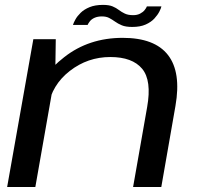

<svg xmlns="http://www.w3.org/2000/svg" viewBox="-20 -746 808 766"><path d="M8.5 0H121L200.5 -452L202.5 -589.5H113ZM511 0H623.5L680 -323.5Q703.5 -458 650.2 -526.5Q597 -595 469.5 -595Q334.5 -595 236.5 -518.2Q138.5 -441.5 124.5 -362L172 -320.5Q187 -407.5 258.5 -463Q330 -518.5 420 -518.5Q508 -518.5 547 -471.8Q586 -425 567 -318.5ZM507.5 -638.5Q539.5 -638.5 561.2 -648.2Q583 -658 596 -672.2Q609 -686.5 615.8 -699.8Q622.5 -713 624 -720.5H566Q564 -714.5 557.2 -706Q550.5 -697.5 538.8 -691.5Q527 -685.5 511.5 -685.5Q491 -685.5 478 -691.8Q465 -698 454.2 -706.2Q443.5 -714.5 429.2 -720.5Q415 -726.5 391 -726.5Q359.5 -726.5 337.5 -717.5Q315.5 -708.5 301.8 -695Q288 -681.5 280.8 -668.2Q273.5 -655 271 -646.5H329.5Q332 -652.5 338.5 -661Q345 -669.5 357.2 -675Q369.5 -680.5 386.5 -680.5Q404 -680.5 415.8 -674.2Q427.5 -668 439 -659.8Q450.5 -651.5 466 -645Q481.5 -638.5 507.5 -638.5Z"/></svg>

Font: Anybody Expanded
Style: Italic
Weight: 400
Width: 7
Italic angle: -10°
Version: Version 1.113;gftools[0.9.25]